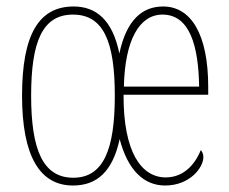

<svg xmlns="http://www.w3.org/2000/svg" viewBox="-20 -562 705 592"><path d="M205 10C278 10 327 -32 349 -133C374 -38 423 10 489 10C566 10 607 -46 607 -77C607 -90 602 -96 599 -99C580 -52 544 -15 491 -15C416 -15 360 -93 361 -270H622V-294C622 -458 568 -542 483 -542C419 -542 370 -501 348 -397C327 -501 276 -542 207 -542C100 -542 48 -456 48 -267C48 -80 103 10 205 10ZM206 -14C112 -14 76 -101 76 -267C76 -434 111 -517 205 -517C299 -517 334 -434 334 -267C334 -101 299 -14 206 -14ZM594 -295H362C365 -437 409 -517 481 -517C565 -517 592 -421 594 -295Z"/></svg>

Font: Noto Serif Armenian ExtraCondensed Thin
Style: Regular
Weight: 100
Width: 2
Designer: Monotype Design Team
Foundry: Monotype Imaging Inc.
Version: Version 2.008